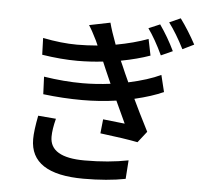

<svg xmlns="http://www.w3.org/2000/svg" viewBox="-59 -913 1118 1028"><g transform="rotate(5 500.0 -398.5)"><path d="M252 -255Q237 -197 237 -157Q237 -46 424 -46Q554 -46 659 -67L652 33Q555 52 427 52Q140 52 140 -136Q140 -181 156 -263ZM816 -448Q755 -420 661 -398Q689 -338 745 -228L698 -168Q627 -182 496 -198L504 -274L621 -261L566 -380Q477 -367 383 -367Q280 -367 173 -380L169 -474Q278 -457 376 -457Q450 -457 527 -467Q516 -491 494 -542L477 -582Q407 -574 339 -574Q252 -574 149 -590L146 -680Q246 -660 330 -660Q380 -660 440 -665L429 -690Q402 -745 385 -770L498 -793Q509 -750 536 -678Q634 -696 709 -724L727 -636Q660 -612 571 -595L584 -566Q596 -537 621 -483Q727 -506 794 -538ZM764 -807Q809 -743 844 -670L782 -642Q742 -727 703 -781ZM871 -849Q917 -786 955 -715L894 -685Q853 -766 811 -822Z"/></g></svg>

Font: Noto Sans S Chinese Medium
Style: Regular
Weight: 500
Designer: Ryoko NISHIZUKA  (kana & ideographs); Paul D. Hunt (Latin, Greek & Cyrillic); Wenlong ZHANG  (bopomofo); Sandoll Communi
Foundry: Adobe Systems Incorporated
Version: Version 1.000;PS 1;hotconv 1.0.78;makeotf.lib2.5.61930